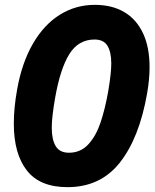

<svg xmlns="http://www.w3.org/2000/svg" viewBox="-20 -755 640 792"><path d="M37 -245Q37 -310 50.5 -385Q70 -495.5 115.5 -574.2Q161 -653 226.5 -694Q292 -735 371 -735Q441.5 -735 492 -705.5Q542.5 -676 569.8 -618.2Q597 -560.5 597 -477.5Q597 -427.5 586.5 -368Q554.5 -186 474.5 -84.5Q394.5 17 258.5 17Q144.5 17 90.8 -51.8Q37 -120.5 37 -245ZM426.5 -379Q439 -453 439 -493Q439 -540.5 423.2 -566.2Q407.5 -592 370 -592Q303.5 -592 266 -531.8Q228.5 -471.5 207.5 -352Q193.5 -272.5 193.5 -228Q193.5 -179.5 209.8 -152.2Q226 -125 264.5 -125Q312 -125 343.8 -159Q375.5 -193 394.2 -248Q413 -303 426.5 -379Z"/></svg>

Font: JuliaMono Black
Style: Italic
Weight: 900
Italic angle: -9°
Monospace: yes
Designer: cormullion
Foundry: corm
Version: Version 0.057; ttfautohint (v1.8.4)